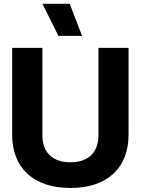

<svg xmlns="http://www.w3.org/2000/svg" viewBox="-20 -944 718 979"><path d="M339 14.5C529 14.5 635.5 -89.5 635.5 -257V-700H482V-254.5C482 -168.5 432 -116.5 339 -116.5C246.5 -116.5 196 -168.5 196 -254.5V-700H42V-257C42 -89.5 149 14.5 339 14.5ZM335.5 -924.5H196.5L278 -761H398.5Z"/></svg>

Font: MCL Standard Bold
Style: Regular
Weight: 700
Designer: Květoslav Bartoš
Foundry: Florian Karsten
Version: Version 1.001;Glyphs 3.2.3 (3260)